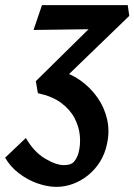

<svg xmlns="http://www.w3.org/2000/svg" viewBox="-88 -441 525 750"><path d="M132 289Q98 289 59 275.5Q20 262 -14 236Q-48 210 -68 175L13 98Q45 153 88 178.5Q131 204 162 204Q191 204 202.5 189Q214 174 219 155Q227 125 224 90Q221 55 203.5 21Q186 -13 151 -39Q116 -65 60 -77L52 -124L318 -386L345 -328L43 -324L76 -421H411L417 -379L150 -121L145 -164Q190 -153 228 -125.5Q266 -98 293 -59.5Q320 -21 330.5 25.5Q341 72 330 121Q322 160 302.5 191Q283 222 255.5 244Q228 266 196.5 277.5Q165 289 132 289Z"/></svg>

Font: Ysabeau Office
Style: Bold Italic
Weight: 700
Italic angle: -12°
Designer: Christian Thalmann (Catharsis Fonts)
Version: Version 2.001;gftools[0.9.30]; featfreeze: tnum,lnum,ss02